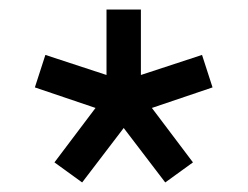

<svg xmlns="http://www.w3.org/2000/svg" viewBox="-20 -765 519 402"><path d="M152 -383 239 -497 326 -383 384 -425 298 -539 425 -582 403 -650 275 -608V-745H203V-608L75 -650L53 -582L180 -539L94 -425Z"/></svg>

Font: Plus Jakarta Sans
Style: Regular
Weight: 400
Designer: Gumpita Rahayu
Foundry: Tokotype
Version: Version 2.004; ttfautohint (v1.8.3)